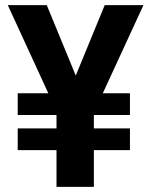

<svg xmlns="http://www.w3.org/2000/svg" viewBox="-20 -727 589 747"><path d="M309.2 -349.3 209.2 -274.7 10.3 -707H162ZM387.4 -707H538.1L338.7 -274.7L241.4 -352ZM345.2 0H199.8V-372.2H345.2ZM485.6 -279.7H48.9V-364.1H485.6ZM485.6 -142.9H48.9V-227.4H485.6Z"/></svg>

Font: Pretendard Std Variable
Style: Regular
Weight: 400
Designer: Base glyphs from Inter by Rasmus Andersson; Hangeul glyphs from Noto Sans CJK(Source Han Sans) by Jang Soo-young and Kan
Foundry: Kil Hyung-jin
Version: Version 1.309;Glyphs 3.2 (3225)